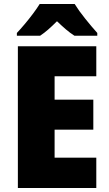

<svg xmlns="http://www.w3.org/2000/svg" viewBox="-20 -947 550 967"><path d="M465 0H70V-714H465V-563H255V-445H450V-294H255V-153H465ZM356 -927Q377 -893 409.5 -852.5Q442 -812 470 -781V-767H355Q333 -781 312 -799Q291 -817 267 -840Q243 -816 223 -798.5Q203 -781 182 -767H65V-781Q82 -799 104 -825Q126 -851 146.5 -878.5Q167 -906 180 -927Z"/></svg>

Font: Noto Sans Lao SemiCondensed Black
Style: Regular
Weight: 900
Width: 4
Designer: Monotype Design Team
Foundry: Monotype Imaging Inc.
Version: Version 2.003; ttfautohint (v1.8.4.7-5d5b)